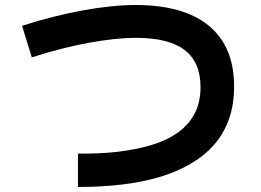

<svg xmlns="http://www.w3.org/2000/svg" viewBox="-20 -725 1040 766"><path d="M291 21V-112Q335 -112 372.5 -113.5Q410 -115 446 -119Q523 -128 584.5 -146.5Q646 -165 690 -196.5Q734 -228 757 -273Q780 -318 780 -378Q780 -477 716.5 -525.5Q653 -574 523 -574Q441 -574 332.5 -554Q224 -534 107 -496L68 -622Q192 -662 310 -683.5Q428 -705 521 -705Q713 -705 813.5 -622Q914 -539 914 -380Q914 -308 893.5 -250Q873 -192 834.5 -148Q796 -104 740.5 -71.5Q685 -39 615.5 -18.5Q546 2 464.5 11.5Q383 21 291 21Z"/></svg>

Font: Murecho Thin SemiBold
Style: Regular
Weight: 600
Version: Version 1.010